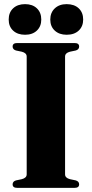

<svg xmlns="http://www.w3.org/2000/svg" viewBox="-20 -908 444 928"><path d="M294.5 -65.5Q294.5 -48 318 -42L346.5 -36Q362.5 -31 362.5 -17Q362.5 0 340.5 0H63Q41 0 41 -17Q41 -31 57 -36L85.5 -42Q109 -48 109 -65.5V-634.5Q109 -652 85.5 -658L57 -664Q41 -669 41 -683Q41 -700 63 -700H340.5Q362.5 -700 362.5 -683Q362.5 -669 346.5 -664L318 -658Q294.5 -652 294.5 -634.5ZM101 -740Q65 -740 43.5 -760Q22 -780 22 -813.5Q22 -847.5 43.5 -867.8Q65 -888 101 -888Q137 -888 158.2 -867.8Q179.5 -847.5 179.5 -813.5Q179.5 -780.5 158.2 -760.2Q137 -740 101 -740ZM302 -740Q266.5 -740 244.8 -760Q223 -780 223 -813.5Q223 -847 244.8 -867.5Q266.5 -888 302 -888Q339 -888 360.5 -867.8Q382 -847.5 382 -813.5Q382 -780.5 360.5 -760.2Q339 -740 302 -740Z"/></svg>

Font: Fraunces 72pt S000
Style: Bold
Weight: 700
Version: Version 1.000; ttfautohint (v1.8.3)